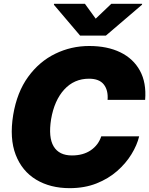

<svg xmlns="http://www.w3.org/2000/svg" viewBox="-20 -979 785 1009"><path d="M346.2 9.8Q244.1 9.8 169.9 -34.9Q95.7 -79.6 62.5 -165.5Q29.3 -251.5 49.3 -375Q69.3 -494.6 127.9 -575.2Q186.5 -655.8 270.3 -696.5Q354 -737.3 448.7 -737.3Q543.9 -737.3 612.3 -704.1Q680.7 -670.9 715.3 -607.7Q750 -544.4 742.7 -454.1H545.4Q549.3 -504.9 525.4 -535.2Q501.5 -565.4 447.8 -565.4Q369.6 -565.4 317.6 -508.5Q265.6 -451.7 248.5 -352.5Q233.4 -256.8 262 -209.5Q290.5 -162.1 357.9 -162.1Q417.5 -162.1 457.3 -189.5Q497.1 -216.8 512.2 -262.7H711.4Q700.2 -216.3 670.9 -168.5Q641.6 -120.6 595.5 -80.1Q549.3 -39.6 486.8 -14.9Q424.3 9.8 346.2 9.8ZM426.3 -959 482.9 -880.9 564.9 -959H727.1L726.1 -954.1L536.6 -792H400.9L263.2 -954.1L264.2 -959Z"/></svg>

Font: Inter Tight Black
Style: Italic
Weight: 900
Italic angle: -9.39999°
Designer: Rasmus Andersson
Foundry: rsms
Version: Version 3.004; ttfautohint (v1.8.4.7-5d5b)